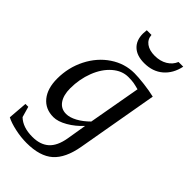

<svg xmlns="http://www.w3.org/2000/svg" viewBox="-272 -757 1044 1044"><g transform="rotate(45 250.0 -235.0)"><path d="M204.1 -50.8Q231.4 -50.8 264.9 -68.8Q298.3 -86.9 330.1 -118.7L383.8 -420.4Q372.1 -423.3 362.8 -425.8Q353.5 -428.2 344.5 -429.7Q335.4 -431.2 325.2 -431.9Q314.9 -432.6 301.8 -432.6Q252.9 -432.6 210.9 -396Q168.9 -359.4 145 -297.4Q121.1 -235.4 121.1 -165.5Q121.1 -112.8 142.8 -81.8Q164.6 -50.8 204.1 -50.8ZM323.2 -78.1Q288.1 -39.6 244.9 -14.6Q201.7 10.3 167 10.3Q105 10.3 69.3 -33.4Q33.7 -77.1 33.7 -152.8Q33.7 -238.3 71 -311.8Q108.4 -385.3 172.1 -428Q235.8 -470.7 310.5 -470.7Q339.8 -470.7 387 -465.1Q434.1 -459.5 470.7 -450.7L388.7 17.1Q370.6 120.1 318.1 166.5Q265.6 212.9 163.1 212.9Q120.1 212.9 74.2 202.9Q28.3 192.9 0.5 178.2L9.3 66.9H31.2L48.8 128.4Q88.4 167 162.6 167Q222.2 167 257.3 136Q292.5 105 304.2 36.6ZM308.6 -546.4Q252 -546.4 221.2 -575.2Q190.4 -604 190.4 -655.8L192.4 -683.1H228.5Q230.5 -651.4 255.1 -633.3Q279.8 -615.2 320.8 -615.2Q362.8 -615.2 393.3 -633.5Q423.8 -651.9 436.5 -683.1H472.7Q459.5 -619.6 416.7 -583Q374 -546.4 308.6 -546.4Z"/></g></svg>

Font: Tinos
Style: Italic
Weight: 400
Italic angle: -16.333°
Designer: Steve Matteson
Foundry: Monotype Imaging Inc.
Version: Version 1.32